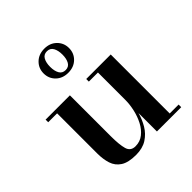

<svg xmlns="http://www.w3.org/2000/svg" viewBox="-200 -867 1014 1014"><g transform="rotate(-45 307.0 -360.0)"><path d="M195.5 -640Q195.5 -678 222 -704Q248.5 -730 290.5 -730Q332.5 -730 359 -704Q385.5 -678 385.5 -640Q385.5 -601.5 359 -575.8Q332.5 -550 290.5 -550Q248.5 -550 222 -575.8Q195.5 -601.5 195.5 -640ZM244.5 -640Q244.5 -609 255.5 -589.5Q266.5 -570 290.5 -570Q314.5 -570 325.5 -589.5Q336.5 -609 336.5 -640Q336.5 -671 325.5 -690.8Q314.5 -710.5 290.5 -710.5Q266.5 -710.5 255.5 -690.8Q244.5 -671 244.5 -640ZM212 -460V-154.5Q212 -91.5 221.5 -58Q231 -24.5 267 -24.5Q301.5 -24.5 327 -44.8Q352.5 -65 369 -97Q385.5 -129 393.8 -166Q402 -203 402 -236V-440.5H334V-460H517V-19.5H583.5V0H402V-137.5Q392 -100 372 -66.2Q352 -32.5 319 -11.2Q286 10 237 10Q179.5 10 149.2 -9.8Q119 -29.5 108 -63.5Q97 -97.5 97 -141V-440.5H30.5V-460Z"/></g></svg>

Font: Bodoni* 11pt Medium
Style: Regular
Weight: 500
Version: Version 2.3